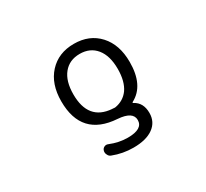

<svg xmlns="http://www.w3.org/2000/svg" viewBox="-149 -785 1298 1208"><g transform="rotate(-30 500.0 -181.0)"><path d="M512.7 -82Q525.4 -80.1 532.2 -81.1Q592.8 -91.8 627.9 -139.6Q665 -192.4 665 -283.2Q665 -378.9 622.1 -431.6Q579.1 -484.4 503.9 -484.4Q428.7 -484.4 385.7 -431.6Q342.8 -378.9 342.8 -283.2Q342.8 -94.7 507.8 -82Q509.8 -82 512.7 -82ZM752 -283.2Q752 -113.3 642.6 -55.7Q639.6 -54.7 639.6 -51.8Q639.6 -48.8 642.6 -47.9Q699.2 -18.6 699.2 56.6Q699.2 122.1 647.9 159.2Q596.7 196.3 503.9 196.3Q426.8 196.3 356.4 168.9Q341.8 164.1 335 148.4Q330.1 139.6 330.1 129.9Q330.1 124 332 118.2Q335.9 104.5 349.1 98.1Q362.3 91.8 376 97.7Q440.4 124 503.9 124Q613.3 124 613.3 58.6Q613.3 -2.9 506.8 -10.7Q254.9 -27.3 254.9 -283.2Q254.9 -409.2 323.2 -483.4Q391.6 -557.6 503.9 -557.6Q616.2 -557.6 684.1 -483.4Q752 -409.2 752 -283.2Z"/></g></svg>

Font: Rounded-X Mgen+ 2m regular
Style: Regular
Weight: 400
Designer: [Source Han Sans]
Ryoko NISHIZUKA  (kana & ideographs); Paul D. Hunt (Latin, Greek & Cyrillic); Wenlong ZHANG  (bopomofo
Version: Version 1.059.20150602